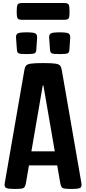

<svg xmlns="http://www.w3.org/2000/svg" viewBox="-20 -1243 567 1263"><path d="M74.2 0Q36.1 0 21.5 -6.1Q6.8 -12.2 11.2 -38.1L140.6 -783.7Q143.6 -802.2 151.9 -811.8Q160.2 -821.3 185.3 -824.7Q210.4 -828.1 263.7 -828.1Q316.9 -828.1 341.8 -824.7Q366.7 -821.3 375 -811.8Q383.3 -802.2 386.2 -783.7L515.6 -38.1Q520 -12.2 505.6 -6.1Q491.2 0 452.6 0Q421.9 0 406.5 -2.2Q391.1 -4.4 385.3 -12.7Q379.4 -21 376.5 -38.1L356.4 -154.8H170.4L150.4 -38.1Q147.5 -21 141.6 -12.7Q135.7 -4.4 120.6 -2.2Q105.5 0 74.2 0ZM261.2 -680.7 186.5 -247.6H340.3L265.6 -680.7ZM372.6 -887.2Q331.5 -887.2 320.8 -892.1Q310.1 -897 309.1 -915L303.2 -994.6Q301.8 -1015.6 314 -1022.9Q326.2 -1030.3 372.6 -1030.3Q418.9 -1030.3 430.9 -1022.9Q442.9 -1015.6 441.9 -994.6L436.5 -915Q435.5 -897 424.6 -892.1Q413.6 -887.2 372.6 -887.2ZM154.8 -887.2Q113.8 -887.2 103 -892.1Q92.3 -897 91.3 -915L85.4 -994.6Q84 -1015.6 96.2 -1022.9Q108.4 -1030.3 154.8 -1030.3Q201.2 -1030.3 213.1 -1022.9Q225.1 -1015.6 224.1 -994.6L218.8 -915Q217.8 -897 206.8 -892.1Q195.8 -887.2 154.8 -887.2ZM125 -1112.8Q99.6 -1112.8 94.7 -1124.3Q89.8 -1135.7 89.8 -1165.5Q89.8 -1198.7 94.7 -1210.9Q99.6 -1223.1 125 -1223.1H402.3Q428.2 -1223.1 432.9 -1210.7Q437.5 -1198.2 437.5 -1165Q437.5 -1135.3 432.9 -1124Q428.2 -1112.8 402.3 -1112.8Z"/></svg>

Font: Denk One
Style: Regular
Weight: 400
Designer: Irina Smirnova, Eben Sorkin
Foundry: Sorkin Type Co.f
Version: Version 1.004; ttfautohint (v1.8.4.7-5d5b);gftools[0.9.23]